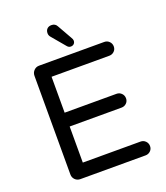

<svg xmlns="http://www.w3.org/2000/svg" viewBox="-159 -1002 957 1110"><g transform="rotate(-20 319.0 -447.0)"><path d="M543 -85Q561 -85 573.5 -72.5Q586 -60 586 -42Q586 -24 573.5 -12Q561 0 543 0H142Q123 0 110 -13Q97 -26 97 -45V-652Q97 -671 110 -684.5Q123 -698 142 -698H543Q561 -698 573.5 -685.5Q586 -673 586 -655Q586 -637 573.5 -625Q561 -613 543 -613H188V-392H507Q525 -392 537.5 -379.5Q550 -367 550 -349Q550 -331 537.5 -319Q525 -307 507 -307H188V-85ZM289 -894Q312 -894 322 -875L373 -785Q380 -774 380 -766Q380 -754 372.5 -746.5Q365 -739 353 -739Q340 -739 331 -750L262 -832Q252 -843 252 -857Q252 -874 262 -884Q272 -894 289 -894Z"/></g></svg>

Font: VarelaRound
Style: Regular
Weight: 400
Designer: Joe Prince, Avraham Cornfeld
Foundry: Joe Prince, Avraham Cornfeld
Version: Version 2.000;PS 002.000;hotconv 1.0.88;makeotf.lib2.5.64775